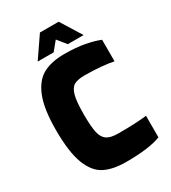

<svg xmlns="http://www.w3.org/2000/svg" viewBox="-224 -1048 1036 1166"><g transform="rotate(-30 294.5 -465.5)"><path d="M36 -374Q36 -523 69.5 -605.5Q103 -688 162 -719Q221 -750 309 -750Q392 -750 453.5 -738Q515 -726 553 -710V-559Q520 -566 467 -571Q414 -576 352 -576Q303 -576 278 -561.5Q253 -547 241.5 -504Q230 -461 230 -372Q230 -287 239.5 -245Q249 -203 275 -185.5Q301 -168 354 -168Q485 -168 553 -177V-26Q473 6 309 6Q217 6 158.5 -24Q100 -54 68 -137Q36 -220 36 -374ZM248 -937H379L470 -791H359L310 -852L260 -791H148Z"/></g></svg>

Font: Exo Black
Style: Regular
Weight: 900
Designer: Natanael Gama
Foundry: Natanael Gama
Version: Version 1.500; ttfautohint (v1.6)